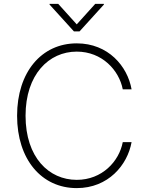

<svg xmlns="http://www.w3.org/2000/svg" viewBox="-20 -961 764 991"><path d="M659.1 -500C638.1 -619 538.7 -737.2 376.1 -737.2C194.6 -737.2 68.2 -589.1 68.2 -363.6C68.2 -138.1 194.6 9.9 376.1 9.9C538.7 9.9 638.1 -109.4 659.1 -227.3H613.6C594.8 -128.2 507.1 -32.7 376.1 -32.7C232.6 -32.7 111.9 -148.1 111.9 -363.6C111.9 -577.1 232.6 -694.6 376.1 -694.6C507.1 -694.6 594.8 -598 613.6 -500ZM280.5 -941.1H235.8V-937.5L361.5 -799H390.6L516.3 -937.5V-941.1H471.6L376.1 -835.2Z"/></svg>

Font: Karasuma Gothic
Style: Thin
Weight: 200
Designer: Rasmus Andersson / Ryoko Ishizuka
Foundry: rsms
Version: Version 1.00